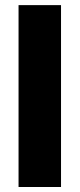

<svg xmlns="http://www.w3.org/2000/svg" viewBox="-20 -748 318 768"><path d="M224.1 -727.5V0H54.2V-727.5Z"/></svg>

Font: Inter 18pt ExtraBold
Style: Regular
Weight: 800
Designer: Rasmus Andersson
Foundry: rsms
Version: Version 4.001;git-66647c0bb